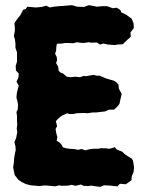

<svg xmlns="http://www.w3.org/2000/svg" viewBox="-20 -706 550 746"><path d="M80 9 62 0 51 -8 37 -26 31 -56 34 -75 35 -92 38 -109 41 -123 40 -138 36 -153 43 -171 47 -193 45 -207 47 -224 46 -236V-255L44 -271L49 -281L50 -301L47 -315L44 -326L45 -342L49 -360L53 -373L44 -389L51 -403L53 -420L42 -432L41 -450L46 -466V-480V-503L40 -520V-537L38 -553L34 -565L38 -590L37 -606L36 -616L46 -631L59 -647L70 -668L80 -671L86 -680L118 -677L142 -679L159 -684L174 -677L189 -680L208 -682L225 -683L260 -686L279 -680L307 -679L325 -686L342 -683L356 -680L377 -682H396L418 -674L434 -676L448 -667L451 -658L466 -651L473 -647L492 -633L499 -615L500 -597L487 -580L488 -563L471 -548L457 -534L438 -533L426 -531L398 -533L382 -537L369 -533L356 -541L334 -540L326 -542L306 -539L291 -540L280 -542L265 -538L243 -539H232L222 -537L201 -536L199 -525L198 -509L194 -497L200 -486L202 -473L198 -461L206 -447L208 -431L215 -424L224 -421L233 -414L239 -408L255 -406L273 -408L291 -406L305 -411L314 -410L343 -415L356 -412H367L381 -406L393 -401L410 -396L421 -393L430 -388L440 -378L442 -361L453 -341L449 -325L444 -302L436 -292L423 -280H404L388 -273L370 -271L353 -269H340L320 -266L305 -267L277 -266L266 -263H250L241 -266L223 -258L209 -248L197 -235L202 -216L196 -205L199 -187L203 -173L200 -159L212 -152L219 -144L224 -134L236 -130L250 -128L266 -127L284 -124L297 -127L312 -122L327 -126L342 -128H364L369 -130H387L406 -128L426 -134L434 -125L454 -117L465 -107L475 -100L493 -89L497 -81L501 -55L499 -38L492 -21L491 -6L469 10L446 8L436 18L406 15L384 14L370 20L352 18L334 15L323 17L305 16L294 11L274 16L258 12L246 15L218 16L211 14L194 18L164 15H147L135 17L99 14Z"/></svg>

Font: Winky Rough
Style: Bold
Weight: 700
Designer: Simon Atzbach
Foundry: typofactur
Version: Version 1.206; ttfautohint (v1.8.4.7-5d5b)